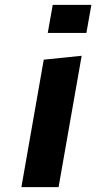

<svg xmlns="http://www.w3.org/2000/svg" viewBox="-20 -770 396 790"><path d="M221 0H68L160 -524.5L316 -540.5ZM197 -750H356L335.5 -634.5H176.5Z"/></svg>

Font: B612
Style: Bold Italic
Weight: 700
Italic angle: -10°
Designer: Nicolas Chauveau, Thomas Paillot, Jonathan Favre-Lamarine, Jean-Luc Vinot
Foundry: AIRBUS
Version: Version 1.008